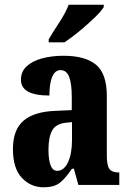

<svg xmlns="http://www.w3.org/2000/svg" viewBox="-20 -786 550 816"><path d="M165 10Q111 10 73 -30Q35 -70 35 -153Q35 -235 80.5 -273.5Q126 -312 218 -315L285 -318V-374Q285 -430 274 -459Q263 -488 237 -488Q214 -488 202 -460Q190 -432 190 -380Q69 -380 69 -447Q69 -482 93.5 -504.5Q118 -527 159 -538Q200 -549 250 -549Q342 -549 388 -511Q434 -473 434 -378V-124Q434 -83 445 -68Q456 -53 484 -53H487V0H313L294 -69H286Q258 -28 234 -9Q210 10 165 10ZM223 -60Q252 -60 269 -96.5Q286 -133 286 -191V-267L257 -264Q217 -259 201.5 -231Q186 -203 186 -149Q186 -107 195 -83.5Q204 -60 223 -60ZM187 -619Q206 -651 232.5 -691.5Q259 -732 272 -766H421V-756Q411 -739 382 -711Q353 -683 318 -654Q283 -625 254 -606H187Z"/></svg>

Font: Noto Serif Myanmar ExtraCondensed ExtraBold
Style: Regular
Weight: 800
Width: 2
Designer: Ben Mitchell and the Monotype Design Team
Foundry: Monotype Imaging Inc.
Version: Version 2.106; ttfautohint (v1.8.4.7-5d5b)